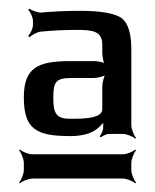

<svg xmlns="http://www.w3.org/2000/svg" viewBox="-20 -685 358 443"><path d="M216 -582V-563C216 -554 219 -538 224 -533L227 -536C222 -541 206 -544 197 -544H142C67 -544 35 -529 35 -460C35 -385 66 -371 143 -371C174 -371 197 -379 211 -394C216 -399 222 -405 223 -410L220 -411C218 -407 218 -397 218 -390C218 -383 213 -374 210 -371L213 -368C216 -371 225 -376 232 -376H263C272 -376 287 -370 292 -365L294 -367C289 -372 283 -387 283 -396V-570C283 -607 276 -631 261 -643C246 -654 214 -660 165 -660C138 -660 108 -659 74 -656C66 -656 53 -661 48 -665L45 -662C50 -658 56 -645 56 -637V-627C56 -619 50 -607 45 -602L48 -599C53 -604 65 -611 74 -612C103 -615 131 -616 158 -616C194 -616 216 -613 216 -582ZM103 -458C103 -496 108 -505 145 -505H196C205 -505 222 -509 227 -514L225 -516C220 -511 216 -494 216 -485V-433C216 -418 195 -411 152 -411H141C109 -411 103 -425 103 -458ZM55 -273H263C272 -273 287 -267 292 -262L294 -264C289 -269 283 -284 283 -293V-309C283 -318 289 -333 294 -338L292 -340C287 -335 272 -329 263 -329H55C46 -329 31 -335 26 -340L24 -338C29 -333 35 -318 35 -309V-293C35 -284 29 -269 24 -264L26 -262C31 -267 46 -273 55 -273Z"/></svg>

Font: Gamestation Storm
Style: Regular
Weight: 400
Designer: Jonas Hecksher
Foundry: Jonas Hecksher, Playtypeª, e-types AS
Version: Version 1.003